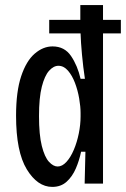

<svg xmlns="http://www.w3.org/2000/svg" viewBox="-20 -720 494 753"><path d="M185 13Q127 13 85 -56Q43 -125 43 -266Q43 -361 63 -421Q83 -481 116 -509.5Q149 -538 186 -538Q233 -538 258.5 -500.5Q284 -463 296 -411H313Q306 -457 301.5 -506Q297 -555 296 -589H173V-642H295V-700H384V-642H454V-589H384V0H312L315 -125H298Q291 -91 277.5 -59.5Q264 -28 241.5 -7.5Q219 13 185 13ZM206 -67Q224 -67 240.5 -85Q257 -103 269.5 -132.5Q282 -162 289 -196.5Q296 -231 296 -263V-277Q296 -302 290.5 -334Q285 -366 274 -395Q263 -424 246.5 -443Q230 -462 209 -462Q190 -462 172.5 -442.5Q155 -423 144 -380Q133 -337 133 -265Q133 -191 144 -147.5Q155 -104 172 -85.5Q189 -67 206 -67Z"/></svg>

Font: Bricolage Grotesque 10pt Condensed
Style: Regular
Weight: 400
Width: 3
Designer: Mathieu Triay
Foundry: Atelier Triay
Version: Version 1.000; ttfautohint (v1.8.4.7-5d5b);gftools[0.9.29]